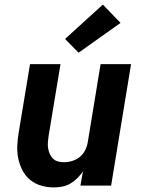

<svg xmlns="http://www.w3.org/2000/svg" viewBox="-20 -810 640 838"><path d="M215 8Q186 8 159 0Q132 -8 111 -25.5Q90 -43 77.5 -67.5Q65 -92 59.5 -119.5Q54 -147 55.5 -176Q57 -205 62 -234L111 -530H244L192 -216Q190 -203 189 -189.5Q188 -176 190 -163Q192 -150 197 -138.5Q202 -127 211 -118Q220 -109 232.5 -105.5Q245 -102 259 -102Q277 -102 295 -107.5Q313 -113 328 -125Q343 -137 351.5 -154Q360 -171 363 -189L419 -530H552L465 0H331L342 -62Q331 -46 317 -32Q303 -18 286.5 -8.5Q270 1 251.5 4.5Q233 8 215 8ZM323 -580 264 -640 429 -790 506 -710Z"/></svg>

Font: Iosevka Curly XBdExObl
Style: Regular
Weight: 800
Width: 7
Italic angle: -9°
Monospace: yes
Designer: Belleve Invis
Foundry: Belleve Invis
Version: Version 11.1.0; ttfautohint (v1.8.3)